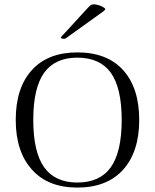

<svg xmlns="http://www.w3.org/2000/svg" viewBox="-20 -846 706 876"><path d="M51.8 -298.8Q51.8 -447.3 127 -527.8Q199.7 -606.9 333 -606.9Q468.8 -606.9 542 -525.9Q615.2 -444.3 615.2 -298.8Q615.2 -153.3 541 -70.8Q466.8 9.8 333 9.8Q199.7 9.8 127 -70.8Q51.8 -152.8 51.8 -298.8ZM131.8 -298.8Q131.8 -151.4 182.1 -82Q231.9 -13.2 333 -13.2Q435.1 -13.2 484.9 -82Q535.2 -151.4 535.2 -298.8Q535.2 -445.8 484.9 -515.1Q434.6 -583 333 -583Q232.4 -583 182.1 -515.1Q131.8 -445.8 131.8 -298.8ZM460 -805.2Q460 -799.8 451.2 -793.9L290 -678.2Q279.3 -668.9 272 -668.9Q257.8 -668.9 257.8 -675.8Q257.8 -677.7 276.9 -696.8L372.1 -800.8Q385.3 -815.9 393.1 -821.8Q397.5 -826.2 408.2 -826.2Q421.9 -826.2 442.9 -817.9Q460 -809.1 460 -805.2Z"/></svg>

Font: Unna Light
Style: Regular
Weight: 300
Designer: Jorge de Buen Unna
Foundry: Omnibus-Type
Version: Version 2.007;PS 002.007;hotconv 1.0.88;makeotf.lib2.5.64775